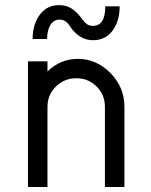

<svg xmlns="http://www.w3.org/2000/svg" viewBox="-20 -744 600 764"><path d="M217.3 -666Q193.4 -666 180.4 -644.5Q167.5 -623 167.5 -588.9H109.9Q109.9 -647.5 138.4 -685.5Q167 -723.6 214.8 -723.6Q245.1 -723.6 266.4 -709.2Q287.6 -694.8 306.2 -668.9Q315.4 -655.8 325.2 -648.4Q335 -641.1 350.1 -641.1Q398.9 -641.1 398.9 -718.8H456.1Q456.1 -660.2 428 -622.1Q399.9 -584 350.1 -584Q295.9 -584 258.8 -638.7Q242.7 -666 217.3 -666ZM290 -509.8Q363.3 -509.8 419.2 -453.6Q475.1 -397.5 475.1 -318.8V0H397.5V-318.8Q397.5 -366.7 364.5 -399.7Q331.5 -432.6 283.7 -432.6Q235.8 -432.6 202.4 -399.7Q168.9 -366.7 168.9 -318.8V0H91.3V-500H168.9V-460Q221.2 -509.8 290 -509.8Z"/></svg>

Font: Now
Style: Regular
Weight: 400
Designer: Alfredo Marco Pradil
Foundry: Alfredo Marco Pradil
Version: Version 1.002;PS 001.002;hotconv 1.0.88;makeotf.lib2.5.64775